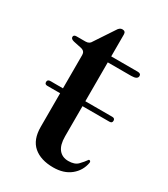

<svg xmlns="http://www.w3.org/2000/svg" viewBox="-148 -630 620 710"><g transform="rotate(30 162.0 -275.0)"><path d="M15 -250Q15 -261 26.5 -261H81V-403.5Q81 -419 65.5 -423.5L30 -431Q16 -434.5 16 -443Q16 -452.5 28.5 -452.5H66.5Q83.5 -452.5 90 -466L143 -546Q151 -560 162.5 -560Q176.5 -560 176.5 -546V-452.5H289.5Q303.5 -452.5 303.5 -442Q303.5 -427 276.5 -427H176.5V-261H291.5Q303 -261 303 -250.5Q303 -240 291.5 -240H176.5V-111Q176.5 -74.5 191.2 -56.2Q206 -38 232 -38Q259 -38 272.2 -51.5Q285.5 -65 296 -80Q299 -81 301.8 -79Q304.5 -77 304 -72Q297.5 -35.5 269 -12.5Q240.5 10.5 195.5 10.5Q142 10.5 111.5 -15.8Q81 -42 81 -96.5V-240H26.5Q15 -240 15 -250Z"/></g></svg>

Font: Fraunces 72pt
Style: Regular
Weight: 400
Version: Version 1.000;[0bf87f6ff]